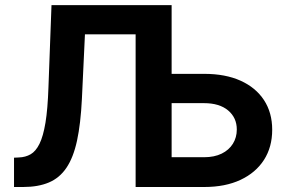

<svg xmlns="http://www.w3.org/2000/svg" viewBox="-20 -748 1143 768"><path d="M36.1 0V-117.2L55.7 -118.2Q82 -119.1 102.5 -130.9Q123 -142.6 137.9 -172.6Q152.8 -202.6 161.9 -257.3Q170.9 -312 173.8 -398.9L186 -727.5H564V-610.8H319.8L307.6 -352.1Q302.7 -252.9 288.1 -185.3Q273.4 -117.7 245.8 -76.9Q218.3 -36.1 175.5 -18.1Q132.8 0 72.3 0ZM616.2 -452.6H796.9Q881.3 -452.6 942.1 -425.3Q1002.9 -397.9 1035.9 -347.7Q1068.8 -297.4 1068.8 -229Q1068.8 -159.7 1035.9 -108.4Q1002.9 -57.1 942.1 -28.6Q881.3 0 796.9 0H522.5V-727.5H666.5V-119.1H795.9Q837.4 -119.1 866.7 -133.5Q896 -147.9 911.6 -173.1Q927.2 -198.2 927.2 -230Q927.2 -276.9 892.6 -306.2Q857.9 -335.4 795.9 -335.4H616.2Z"/></svg>

Font: Inter Cardless Tabular Bold
Style: Bold
Weight: 700
Designer: Rasmus Andersson
Foundry: rsms
Version: Version 4.000;git-4fc901f